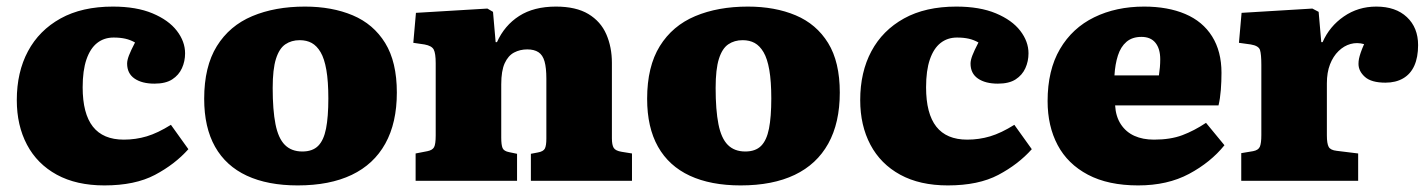

<svg xmlns="http://www.w3.org/2000/svg" viewBox="-20 -549 4335 583"><path d="M297 14Q212 14 152.5 -18.5Q93 -51 62 -109.5Q31 -168 31 -245Q31 -330 65 -393.5Q99 -457 164 -493Q229 -529 323 -529Q394 -529 443 -508.5Q492 -488 517 -455.5Q542 -423 542 -387Q542 -363 532.5 -342Q523 -321 503 -308Q483 -295 449 -295Q411 -295 388.5 -310.5Q366 -326 366 -356Q366 -366 371.5 -380.5Q377 -395 390 -420Q376 -428 360.5 -431.5Q345 -435 325 -435Q296 -435 275 -418.5Q254 -402 242.5 -368.5Q231 -335 231 -284Q231 -204 262 -164.5Q293 -125 356 -125Q392 -125 425.5 -135Q459 -145 499 -170L552 -96Q511 -50 450.5 -18Q390 14 297 14Z M884 14Q793 14 729.5 -15.5Q666 -45 633 -103.5Q600 -162 600 -249Q600 -347 638.5 -409Q677 -471 746 -500Q815 -529 906 -529Q988 -529 1051 -502.5Q1114 -476 1149.5 -418.5Q1185 -361 1185 -268Q1185 -176 1150 -113Q1115 -50 1048 -18Q981 14 884 14ZM898 -89Q929 -89 946 -106Q963 -123 970 -158.5Q977 -194 977 -250Q977 -302 971 -336.5Q965 -371 953.5 -390.5Q942 -410 926.5 -418.5Q911 -427 890 -427Q865 -427 846.5 -414.5Q828 -402 818 -370.5Q808 -339 808 -282Q808 -215 816.5 -172Q825 -129 845 -109Q865 -89 898 -89Z M1242 0V-83L1278 -90Q1293 -93 1298 -102Q1303 -111 1303 -138V-357Q1303 -387 1297 -398.5Q1291 -410 1269 -414L1235 -419L1243 -510L1460 -523L1477 -513L1485 -421H1489Q1512 -472 1556.5 -500.5Q1601 -529 1668 -529Q1729 -529 1766.5 -506.5Q1804 -484 1821 -445Q1838 -406 1838 -358V-129Q1838 -109 1843.5 -100Q1849 -91 1868 -88L1899 -83V0H1592V-82L1613 -86Q1630 -89 1634.5 -98Q1639 -107 1639 -128V-310Q1639 -343 1633.5 -362.5Q1628 -382 1615 -390.5Q1602 -399 1581 -399Q1559 -399 1541 -389.5Q1523 -380 1512.5 -357Q1502 -334 1502 -293V-131Q1502 -109 1506 -99.5Q1510 -90 1526 -87L1550 -82V0Z M2229 14Q2138 14 2074.5 -15.5Q2011 -45 1978 -103.5Q1945 -162 1945 -249Q1945 -347 1983.5 -409Q2022 -471 2091 -500Q2160 -529 2251 -529Q2333 -529 2396 -502.5Q2459 -476 2494.5 -418.5Q2530 -361 2530 -268Q2530 -176 2495 -113Q2460 -50 2393 -18Q2326 14 2229 14ZM2243 -89Q2274 -89 2291 -106Q2308 -123 2315 -158.5Q2322 -194 2322 -250Q2322 -302 2316 -336.5Q2310 -371 2298.5 -390.5Q2287 -410 2271.5 -418.5Q2256 -427 2235 -427Q2210 -427 2191.5 -414.5Q2173 -402 2163 -370.5Q2153 -339 2153 -282Q2153 -215 2161.5 -172Q2170 -129 2190 -109Q2210 -89 2243 -89Z M2858 14Q2773 14 2713.5 -18.5Q2654 -51 2623 -109.5Q2592 -168 2592 -245Q2592 -330 2626 -393.5Q2660 -457 2725 -493Q2790 -529 2884 -529Q2955 -529 3004 -508.5Q3053 -488 3078 -455.5Q3103 -423 3103 -387Q3103 -363 3093.5 -342Q3084 -321 3064 -308Q3044 -295 3010 -295Q2972 -295 2949.5 -310.5Q2927 -326 2927 -356Q2927 -366 2932.5 -380.5Q2938 -395 2951 -420Q2937 -428 2921.5 -431.5Q2906 -435 2886 -435Q2857 -435 2836 -418.5Q2815 -402 2803.5 -368.5Q2792 -335 2792 -284Q2792 -204 2823 -164.5Q2854 -125 2917 -125Q2953 -125 2986.5 -135Q3020 -145 3060 -170L3113 -96Q3072 -50 3011.5 -18Q2951 14 2858 14Z M3436 14Q3345 14 3283.5 -18.5Q3222 -51 3191.5 -108.5Q3161 -166 3161 -242Q3161 -336 3198.5 -400Q3236 -464 3302.5 -496.5Q3369 -529 3454 -529Q3526 -529 3579 -506.5Q3632 -484 3660.5 -438.5Q3689 -393 3689 -328Q3689 -302 3687 -276Q3685 -250 3680 -229H3366Q3368 -195 3383.5 -171.5Q3399 -148 3424.5 -136.5Q3450 -125 3484 -125Q3534 -125 3570 -138.5Q3606 -152 3642 -176L3698 -108Q3656 -56 3590.5 -21Q3525 14 3436 14ZM3364 -320H3499Q3501 -333 3502 -345Q3503 -357 3503 -369Q3503 -401 3488.5 -419Q3474 -437 3446 -437Q3418 -437 3400.5 -422Q3383 -407 3374.5 -380.5Q3366 -354 3364 -320Z M3749 0V-84L3785 -90Q3801 -93 3805.5 -103.5Q3810 -114 3810 -139V-352Q3810 -384 3806 -397Q3802 -410 3778 -414L3742 -419L3750 -510L3965 -523L3984 -513L3992 -421H3996Q4017 -469 4060.5 -499Q4104 -529 4159 -529Q4218 -529 4252 -497Q4286 -465 4286 -412Q4286 -375 4274.5 -349.5Q4263 -324 4240.5 -311Q4218 -298 4187 -298Q4144 -298 4124.5 -315.5Q4105 -333 4105 -355Q4105 -363 4106.5 -370.5Q4108 -378 4111.5 -388.5Q4115 -399 4122 -415Q4101 -421 4081 -415.5Q4061 -410 4044.5 -394Q4028 -378 4018.5 -353.5Q4009 -329 4009 -296V-138Q4009 -113 4014.5 -103Q4020 -93 4039 -91L4104 -83V0Z"/></svg>

Font: Literata ExtraBold
Style: Regular
Weight: 800
Designer: Latin by Veronika Burian and Jose Scaglione. Greek by Irene Vlachou. Cyrillic by Vera Evstafieva.
Foundry: TypeTogether
Version: Version 3.103;gftools[0.9.29]